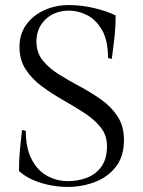

<svg xmlns="http://www.w3.org/2000/svg" viewBox="-20 -729 565 759"><path d="M248 -13Q289 -13 324 -26.5Q359 -40 381 -70.5Q403 -101 403 -152Q403 -194 378 -225.5Q353 -257 313.5 -282.5Q274 -308 230 -333Q186 -358 146.5 -387Q107 -416 82 -454Q57 -492 57 -544Q57 -594 83.5 -631Q110 -668 154.5 -688.5Q199 -709 253 -709Q302 -709 352.5 -697Q403 -685 437 -668Q437 -621 432 -577Q427 -533 422 -496L407 -500Q407 -569 383.5 -610Q360 -651 324.5 -669Q289 -687 254 -687Q196 -687 160 -652.5Q124 -618 124 -565Q124 -521 149 -490Q174 -459 213.5 -434.5Q253 -410 297 -386.5Q341 -363 380.5 -335Q420 -307 445 -268.5Q470 -230 470 -176Q470 -110 437.5 -69Q405 -28 354 -9Q303 10 247 10Q216 10 180.5 3.5Q145 -3 112 -17Q79 -31 55 -53Q55 -100 59 -139Q63 -178 67 -215L82 -212Q82 -144 105 -99.5Q128 -55 166 -34Q204 -13 248 -13Z"/></svg>

Font: Gilda Display
Style: Regular
Weight: 400
Designer: Eduardo Rodriguez Tunni
Foundry: Eduardo Rodriguez Tunni
Version: Version 1.002; ttfautohint (v1.8.4.7-5d5b);gftools[0.9.22]